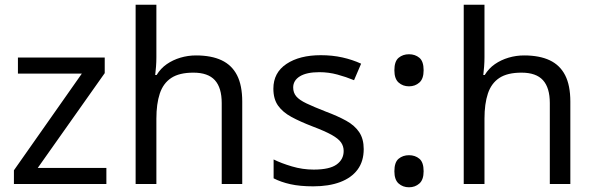

<svg xmlns="http://www.w3.org/2000/svg" viewBox="-20 -780 2519 814"><path d="M431 0H39V-58L327 -468H56V-536H424V-470L140 -68H431Z M643 -537Q643 -518 641.5 -498Q640 -478 638 -462H644Q661 -490 687 -508Q713 -526 745 -535.5Q777 -545 811 -545Q876 -545 919.5 -524.5Q963 -504 985 -461Q1007 -418 1007 -349V0H920V-343Q920 -408 891 -440Q862 -472 800 -472Q740 -472 706 -449.5Q672 -427 657.5 -383.5Q643 -340 643 -277V0H555V-760H643Z M1522 -148Q1522 -96 1496 -61Q1470 -26 1422 -8Q1374 10 1308 10Q1252 10 1211.5 1Q1171 -8 1140 -24V-104Q1172 -88 1217.5 -74.5Q1263 -61 1310 -61Q1377 -61 1407 -82.5Q1437 -104 1437 -140Q1437 -160 1426 -176Q1415 -192 1386.5 -208Q1358 -224 1305 -244Q1253 -264 1216 -284Q1179 -304 1159 -332Q1139 -360 1139 -404Q1139 -472 1194.5 -509Q1250 -546 1340 -546Q1389 -546 1431.5 -536.5Q1474 -527 1511 -510L1481 -440Q1447 -454 1410 -464Q1373 -474 1334 -474Q1280 -474 1251.5 -456.5Q1223 -439 1223 -409Q1223 -387 1236 -371.5Q1249 -356 1279.5 -341.5Q1310 -327 1361 -307Q1412 -288 1448 -268Q1484 -248 1503 -219.5Q1522 -191 1522 -148Z M1714 -414Q1688 -414 1670 -430Q1652 -446 1652 -482Q1652 -520 1670 -535Q1688 -550 1714 -550Q1740 -550 1758 -535Q1776 -520 1776 -482Q1776 -446 1758 -430Q1740 -414 1714 -414ZM1714 14Q1688 14 1670 -2Q1652 -18 1652 -54Q1652 -92 1670 -107Q1688 -122 1714 -122Q1740 -122 1758 -107Q1776 -92 1776 -54Q1776 -18 1758 -2Q1740 14 1714 14Z M2034 -537Q2034 -518 2032.5 -498Q2031 -478 2029 -462H2035Q2052 -490 2078 -508Q2104 -526 2136 -535.5Q2168 -545 2202 -545Q2267 -545 2310.5 -524.5Q2354 -504 2376 -461Q2398 -418 2398 -349V0H2311V-343Q2311 -408 2282 -440Q2253 -472 2191 -472Q2131 -472 2097 -449.5Q2063 -427 2048.5 -383.5Q2034 -340 2034 -277V0H1946V-760H2034Z"/></svg>

Font: hexuhindi05
Style: Book
Weight: 400
Designer: Jelle Bosma - Monotype Design Team
Foundry: Monotype Imaging Inc.
Version: Version 2.003